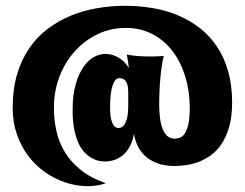

<svg xmlns="http://www.w3.org/2000/svg" viewBox="-20 -608 851 666"><path d="M444.8 -144Q439.9 -116.7 429.4 -98.4Q418.9 -80.1 405 -68.8Q391.1 -57.6 375.2 -52.7Q359.4 -47.9 344.2 -47.9Q334.5 -47.9 322.5 -50.3Q310.5 -52.7 298.1 -59.8Q285.6 -66.9 273.7 -79.1Q261.7 -91.3 252.4 -111.1Q243.2 -130.9 237.5 -159.2Q231.9 -187.5 231.9 -226.1Q231.9 -278.3 242.4 -315.2Q252.9 -352.1 269.3 -375.5Q285.6 -398.9 305.4 -409.9Q325.2 -420.9 344.2 -420.9Q360.4 -420.9 373.5 -416.3Q386.7 -411.6 397 -404.5Q407.2 -397.5 414.6 -388.9Q421.9 -380.4 426.8 -372.1Q425.8 -382.8 424.1 -394.8Q422.4 -406.7 419.9 -418.9Q440.4 -414.6 460.9 -413.3Q481.4 -412.1 500 -412.1Q509.8 -412.1 518.3 -412.4Q526.9 -412.6 533.7 -413.1Q541.5 -413.6 547.9 -414.1Q540.5 -383.3 536.4 -338.9Q532.2 -294.4 532.2 -244.1Q532.2 -220.7 534.9 -199.5Q537.6 -178.2 543.7 -162.1Q549.8 -146 560.1 -136.5Q570.3 -127 585.9 -127Q593.8 -127 603 -129.9Q612.3 -132.8 620.1 -143.8Q627.9 -154.8 633.1 -176Q638.2 -197.3 638.2 -233.9Q638.2 -291.5 622.8 -342Q607.4 -392.6 578.9 -430.2Q550.3 -467.8 509 -489.5Q467.8 -511.2 416 -511.2Q364.3 -511.2 318.8 -489.5Q273.4 -467.8 239.7 -430.4Q206.1 -393.1 186.5 -342.8Q167 -292.5 167 -234.9Q167 -195.3 175 -156.5Q183.1 -117.7 203.4 -83Q223.6 -48.3 258.5 -19.8Q293.5 8.8 347.2 27.8Q313 39.1 275.6 37.6Q238.3 36.1 202.4 23.4Q166.5 10.7 134 -12.5Q101.6 -35.6 77.1 -68.4Q52.7 -101.1 38.3 -142.8Q23.9 -184.6 23.9 -233.9Q23.9 -298.3 39.1 -349.6Q54.2 -400.9 81.1 -440.2Q107.9 -479.5 145 -507.6Q182.1 -535.6 225.3 -553.5Q268.6 -571.3 316.7 -579.6Q364.7 -587.9 414.1 -587.9Q463.4 -587.9 510.3 -579.8Q557.1 -571.8 598.1 -554.4Q639.2 -537.1 673.6 -510.3Q708 -483.4 732.9 -446Q757.8 -408.7 771.5 -360.4Q785.2 -312 785.2 -252Q785.2 -203.6 775.1 -168.7Q765.1 -133.8 749 -109.4Q732.9 -85 711.9 -69.8Q690.9 -54.7 668.7 -46.4Q646.5 -38.1 625 -35.2Q603.5 -32.2 585.9 -32.2Q550.3 -32.2 524.9 -42Q499.5 -51.8 482.7 -67.6Q465.8 -83.5 456.8 -103.5Q447.8 -123.5 444.8 -144ZM424.8 -238.8V-288.1Q424.8 -296.9 423.8 -305.4Q422.9 -314 419.4 -321Q416 -328.1 410.2 -332.5Q404.3 -336.9 394 -336.9Q382.8 -336.9 376.2 -324.5Q369.6 -312 366.5 -295.4Q363.3 -278.8 362.5 -261.7Q361.8 -244.6 361.8 -235.8Q361.8 -227.5 362.5 -215.3Q363.3 -203.1 366.2 -191.7Q369.1 -180.2 375 -172.1Q380.9 -164.1 391.1 -164.1Q401.9 -164.1 408.4 -171.9Q415 -179.7 418.7 -191.2Q422.4 -202.6 423.6 -215.6Q424.8 -228.5 424.8 -238.8Z"/></svg>

Font: Spicy Rice
Style: Regular
Weight: 400
Version: Version 1.000